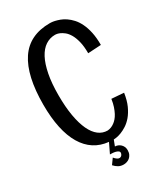

<svg xmlns="http://www.w3.org/2000/svg" viewBox="-215 -813 921 1065"><g transform="rotate(-30 245.0 -280.0)"><path d="M252 162.1Q233.4 162.1 219.2 154.3Q205.1 146.5 192.9 132.8L217.8 98.1Q223.1 105 231.9 112.1Q240.7 119.1 249 119.1Q258.3 119.1 264.2 111.8Q270 104.5 270 97.2Q270 89.4 263.2 85Q256.3 80.6 247.1 78.4Q237.8 76.2 228.3 75.7Q218.8 75.2 212.9 75.2L243.2 12.2Q191.9 7.3 152.3 -18.3Q112.8 -43.9 85.7 -89.4Q58.6 -134.8 44.7 -199.7Q30.8 -264.6 30.8 -348.1Q30.8 -533.2 93.8 -627.7Q156.7 -722.2 288.1 -722.2Q289.6 -722.2 298.1 -721.7Q306.6 -721.2 319.8 -718.3Q333 -715.3 349.6 -709.2Q366.2 -703.1 383.3 -691.4Q400.4 -679.7 416.5 -662.1Q432.6 -644.5 445.3 -618.4Q458 -592.3 465.6 -557.1Q473.1 -522 473.1 -476.1L389.2 -471.2Q389.2 -516.1 381.3 -547.1Q373.5 -578.1 361.6 -598.1Q349.6 -618.2 335.7 -629.2Q321.8 -640.1 309.6 -645.3Q297.4 -650.4 289.3 -651.1Q281.2 -651.9 280.8 -651.9Q247.1 -651.9 219.2 -633.5Q191.4 -615.2 171.6 -577.9Q151.9 -540.5 140.9 -484.1Q129.9 -427.7 129.9 -352.1Q129.9 -276.4 139.9 -219.2Q149.9 -162.1 168 -123.5Q186 -85 211.7 -65.4Q237.3 -45.9 269 -45.9Q293 -47.9 313.5 -63.5Q322.3 -69.8 331.3 -80.1Q340.3 -90.3 348.4 -105.5Q356.4 -120.6 363.3 -140.9Q370.1 -161.1 374 -188L452.1 -182.1Q445.3 -136.2 430.7 -104Q416 -71.8 397.5 -50Q378.9 -28.3 358.9 -15.6Q338.9 -2.9 321.3 3.7Q303.7 10.3 290.5 12.2Q277.3 14.2 272.9 14.2L258.8 50.8Q268.1 50.8 277.3 54.4Q286.6 58.1 293.9 64.9Q301.3 71.8 305.7 81.3Q310.1 90.8 310.1 103Q310.1 119.1 304.7 130.4Q299.3 141.6 290.8 148.7Q282.2 155.8 272 158.9Q261.7 162.1 252 162.1Z"/></g></svg>

Font: Englebert
Style: Regular
Weight: 400
Designer: Astigmatic (AOETI)
Foundry: Astigmatic (AOETI)
Version: Version 1.000